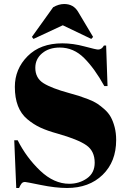

<svg xmlns="http://www.w3.org/2000/svg" viewBox="-20 -927 640 957"><path d="M325 -11Q375 -11 413.5 -38Q452 -65 452 -116Q452 -174 410.5 -203Q369 -232 267 -261Q216 -275 181.5 -291Q147 -307 116 -333Q85 -359 69.5 -399Q54 -439 54 -494Q54 -583 117.5 -647Q181 -711 291 -711Q344 -711 401.5 -695.5Q459 -680 469 -680Q487 -680 498 -700H509L516 -498H500Q452 -585 399.5 -637.5Q347 -690 278 -690Q224 -690 190 -661.5Q156 -633 156 -589Q156 -538 196.5 -512.5Q237 -487 325 -463Q355 -455 373.5 -449Q392 -443 419.5 -432.5Q447 -422 464.5 -410.5Q482 -399 501.5 -381.5Q521 -364 532.5 -343Q544 -322 551.5 -293Q559 -264 559 -229Q559 -121 491.5 -55.5Q424 10 314 10Q257 10 183.5 -5Q110 -20 105 -20Q94 -20 88 -13Q82 -6 75 10H61L51 -228H68Q112 -141 180.5 -76Q249 -11 325 -11ZM139 -743 245 -891Q273 -907 300 -907Q347 -907 370 -867L444 -743L435 -733L293 -801L147 -733Z"/></svg>

Font: Abril Fatface
Style: Regular
Weight: 400
Designer: Veronika Burian, Jos Scaglione
Foundry: TypeTogether
Version: Version 1.001